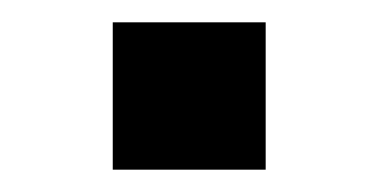

<svg xmlns="http://www.w3.org/2000/svg" viewBox="-20 -152 339 172"><path d="M81 0V-132H218V0Z"/></svg>

Font: Nunito Sans 10pt Expanded SemiBold
Style: Regular
Weight: 600
Width: 7
Designer: Vernon Adams
Foundry: Vernon Adams
Version: Version 3.101;gftools[0.9.27]